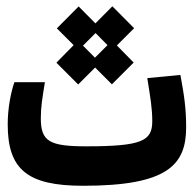

<svg xmlns="http://www.w3.org/2000/svg" viewBox="-20 -596 626 620"><path d="M248.5 3.9C521.5 3.9 581.1 -63.5 581.1 -185.1C581.1 -246.1 574.7 -288.6 562.5 -354L455.6 -343.8C465.8 -280.3 471.7 -245.1 471.7 -204.6C471.7 -141.1 439 -123.5 258.3 -123.5C139.2 -123.5 111.8 -139.6 111.8 -214.4C111.8 -251.5 116.7 -278.8 125 -330.6H26.4C14.2 -294.4 4.9 -244.6 4.9 -194.3C4.9 -48.3 68.8 3.9 248.5 3.9ZM232.4 -323.2 287.1 -377.9 341.3 -323.7 411.6 -394 357.4 -449.2 413.1 -504.9 342.8 -575.7 288.1 -520.5 233.9 -575.2 163.6 -504.4 217.8 -450.2 162.1 -393.6ZM286.6 -409.7 248 -448.7 288.6 -489.3 327.1 -450.2Z"/></svg>

Font: Cascadia Code NF SemiBold
Style: Regular
Weight: 600
Monospace: yes
Designer: Aaron Bell
Foundry: Saja Typeworks
Version: Version 2404.023